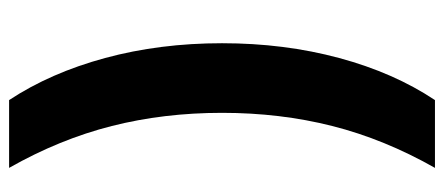

<svg xmlns="http://www.w3.org/2000/svg" viewBox="-297 -559 976 422"><g transform="rotate(90 191.0 -348.0)"><path d="M75 -348Q75 -485 107.5 -605.5Q140 -726 200 -816H349Q286 -705 257 -590.5Q228 -476 228 -348Q228 -220 257 -105.5Q286 9 349 120H200Q140 29 107.5 -91Q75 -211 75 -348Z"/></g></svg>

Font: Montserrat GRBold
Style: Regular
Weight: 700
Designer: Julieta Ulanovsky
Foundry: Julieta Ulanovsky
Version: Version 1.00 May 29, 2023, initial release